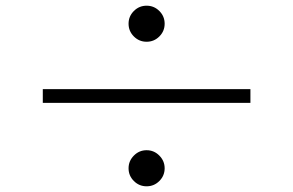

<svg xmlns="http://www.w3.org/2000/svg" viewBox="-20 -714 1040 681"><path d="M500 -693.8Q526.4 -693.8 545.2 -675Q564 -656.2 564 -629.9Q564 -603.5 545.2 -584.7Q526.4 -565.9 500 -565.9Q473.6 -565.9 454.8 -584.7Q436 -603.5 436 -629.9Q436 -656.2 454.8 -675Q473.6 -693.8 500 -693.8ZM868.2 -349.1H131.8V-397.9H868.2ZM500 -181.2Q526.4 -181.2 545.2 -162.1Q564 -143.1 564 -117.2Q564 -90.8 545.2 -72Q526.4 -53.2 500 -53.2Q473.6 -53.2 454.8 -72Q436 -90.8 436 -117.2Q436 -143.1 454.8 -162.1Q473.6 -181.2 500 -181.2Z"/></svg>

Font: Source Han Sans CN Light
Style: Regular
Weight: 300
Designer: Ryoko NISHIZUKA  (kana, bopomofo & ideographs); Paul D. Hunt (Latin, Greek & Cyrillic); Sandoll Communications , Soo-you
Foundry: Adobe
Version: Version 2.000;hotconv 1.0.107;makeotfexe 2.5.65593